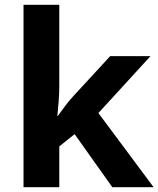

<svg xmlns="http://www.w3.org/2000/svg" viewBox="-20 -780 660 800"><path d="M227 -420V-760H78V0H227V-170L291 -221L448 0H620L390 -309L607 -546H439L286 -380C262 -354 241 -325 221 -297H219C223 -338 227 -379 227 -420Z"/></svg>

Font: Noto Sans Arabic UI
Style: Bold
Weight: 700
Designer: Monotype Design Team, Nadine Chahine and Nizar Qandah
Foundry: Monotype Imaging Inc.
Version: Version 2.010